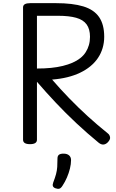

<svg xmlns="http://www.w3.org/2000/svg" viewBox="-20 -899 736 1216"><path d="M170 14Q148 14 137 7Q126 0 126 -14V-852Q126 -866 137.5 -872.5Q149 -879 171 -879H335Q440 -879 507.5 -858.5Q575 -838 607.5 -791Q640 -744 640 -666Q640 -629 630 -595Q620 -561 600.5 -532Q581 -503 552.5 -479.5Q524 -456 487.5 -438.5Q451 -421 406.5 -410Q362 -399 310 -395Q361 -336 417.5 -277.5Q474 -219 535.5 -163Q597 -107 663 -54Q674 -46 677 -30.5Q680 -15 661 4Q648 16 634 16.5Q620 17 605 5Q533 -54 464 -118.5Q395 -183 332.5 -249.5Q270 -316 214 -381V-14Q214 0 203 7Q192 14 170 14ZM214 -465Q262 -465 302.5 -469Q343 -473 377.5 -481.5Q412 -490 439.5 -502Q467 -514 488 -530.5Q509 -547 522.5 -568Q536 -589 543 -613.5Q550 -638 550 -666Q550 -715 528.5 -744.5Q507 -774 462 -786.5Q417 -799 349 -799H214ZM330 293Q318 288 315 279.5Q312 271 317 257Q329 226 335 203.5Q341 181 342.5 158Q344 135 344 105Q344 88 353.5 81Q363 74 382 74Q405 74 417.5 85Q430 96 430 115Q430 140 423 168.5Q416 197 404 225Q392 253 376 277Q366 293 356 296Q346 299 330 293Z"/></svg>

Font: Playwrite HR Lijeva
Style: Regular
Weight: 400
Designer: Veronika Burian, José Scaglione
Foundry: TypeTogether
Version: Version 1.002